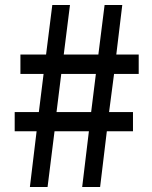

<svg xmlns="http://www.w3.org/2000/svg" viewBox="-20 -751 610 771"><path d="M100 0 127 -224H39V-301H136L155 -454H62V-532H165L190 -731H261L236 -532H375L400 -731H471L447 -532H537V-454H438L418 -301H514V-224H409L382 0H310L337 -224H199L171 0ZM207 -301H346L365 -454H226Z"/></svg>

Font: Noto Sans JP Thin Medium
Style: Regular
Weight: 500
Version: Version 2.004-H2;hotconv 1.0.118;makeotfexe 2.5.65603